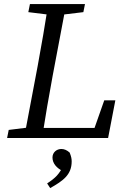

<svg xmlns="http://www.w3.org/2000/svg" viewBox="-20 -690 608 960"><path d="M15.5 0H142.2L152.3 -55.4H144.1L23.6 -40.4L15.5 0ZM100.3 0H190.1C206.1 -103 224.1 -207 243.1 -310L311.1 -669.7H221.3C205.3 -566.7 187.3 -462.7 168.3 -359.7L100.3 0ZM121.6 -629.3 243.1 -614.3H272.3L396.8 -629.3L404.9 -669.7H129.7L121.6 -629.3ZM142.2 0H520.5L556.7 -188.2H501.2L435 0L497.6 -50.2H151.3L142.2 0ZM230.9 250.4C295.2 214.3 338.4 183.9 338.4 117.1C338.4 104.8 336.4 92.9 328.4 73C315.2 60.9 301.1 54.9 287 54.9C262.7 54.9 242.4 72.2 242.4 97.5C242.4 126.6 262.5 150.6 296.7 167L299.9 132C276 182.1 257.8 199.1 215.7 227.1L230.9 250.4Z"/></svg>

Font: Source Serif Variable
Style: Italic
Weight: 389
Italic angle: -12°
Designer: Frank Grießhammer
Foundry: Adobe Systems Incorporated
Version: Version 3.001;hotconv 1.0.111;makeotfexe 2.5.65597